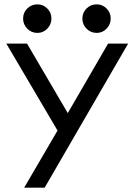

<svg xmlns="http://www.w3.org/2000/svg" viewBox="-20 -672 614 881"><path d="M91 189 244 -73 9 -472H104L291 -153L476 -472H568L185 189ZM424 -521Q396 -521 377 -540.5Q358 -560 358 -587Q358 -614 377 -633Q396 -652 424 -652Q450 -652 469 -633Q488 -614 488 -587Q488 -560 469 -540.5Q450 -521 424 -521ZM152 -521Q124 -521 105 -540.5Q86 -560 86 -587Q86 -614 105 -633Q124 -652 152 -652Q178 -652 197 -633Q216 -614 216 -587Q216 -560 197 -540.5Q178 -521 152 -521Z"/></svg>

Font: Lil Grotesk Medium
Style: Regular
Weight: 500
Designer: Bastien Sozeau
Foundry: NBR — Bastien Sozeau
Version: Version 3.003; ttfautohint (v1.8.4.7-5d5b);gftools[0.9.33]